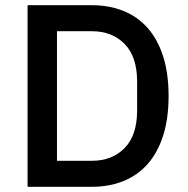

<svg xmlns="http://www.w3.org/2000/svg" viewBox="-20 -718 723 738"><path d="M86 -698H333Q400 -698 454.5 -676Q509 -654 547.5 -610.5Q586 -567 607 -501.5Q628 -436 628 -349Q628 -262 607 -196.5Q586 -131 547.5 -87.5Q509 -44 454.5 -22Q400 0 333 0H86ZM333 -100Q411 -100 459 -149Q507 -198 507 -293V-405Q507 -500 459 -549Q411 -598 333 -598H199V-100Z"/></svg>

Font: IBM Plex Arabic Medium
Style: Regular
Weight: 500
Designer: Mike Abbink, Paul van der Laan, Pieter van Rosmalen, Wael Morcos, Khajak Apelian
Foundry: Bold Monday
Version: Version 1.0